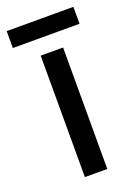

<svg xmlns="http://www.w3.org/2000/svg" viewBox="-168 -672 515 725"><g transform="rotate(-20 89.0 -309.5)"><path d="M-45 -551V-619H223V-551ZM134 0H44V-488H134Z"/></g></svg>

Font: Teko Regular
Style: Regular
Weight: 400
Designer: Manushi Parikh, Jonny Pinhorn
Foundry: Indian Type Foundry
Version: Version 1.105;PS 1.0;hotconv 1.0.78;makeotf.lib2.5.61930; tt